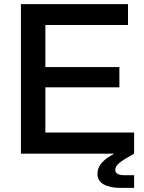

<svg xmlns="http://www.w3.org/2000/svg" viewBox="-20 -749 704 936"><path d="M82 0V-729H604V-627H201.2V-421.9H562V-323.2H201.2V-103H633.8V0Q582.5 28.3 562.3 44.9Q542 61.5 542 79.1Q542 105 585 105H633.8V167H567.9Q515.1 167 485.1 149.7Q455.1 132.3 455.1 98.1Q455.1 69.8 474.6 46.4Q494.1 22.9 537.1 0Z"/></svg>

Font: BDO Grotesk Medium
Style: Regular
Weight: 500
Designer: Deni Anggara
Foundry: Lokal Container
Version: Version 2.000